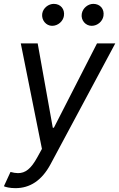

<svg xmlns="http://www.w3.org/2000/svg" viewBox="-28 -770 616 993"><path d="M241.5 -636.4C272.7 -636.4 298.3 -660.5 302.6 -687.5C308.2 -723 285.5 -750 250 -750C223 -750 194.6 -728.7 190.3 -698.9C185.7 -666.2 210.2 -636.4 241.5 -636.4ZM446 -636.4C477.3 -636.4 502.8 -660.5 507.1 -687.5C512.8 -723 490.1 -750 454.5 -750C427.6 -750 399.9 -728.7 394.9 -698.9C389.2 -664.8 414.8 -636.4 446 -636.4ZM51.8 203.1C125.7 203.1 187.5 165.1 233.7 78.8L568.2 -545.5H473.7L250.7 -109.4H245L166.9 -545.5H79.5L188.9 0L165.5 42.6C131.7 104.4 102.6 125.4 65 125.4C53.3 125.4 40.5 123.2 26.3 119.3L-7.8 193.2C0 197.4 23.4 203.1 51.8 203.1Z"/></svg>

Font: TID UI
Style: Italic
Weight: 400
Italic angle: -9.39999°
Designer: The TID Project Authors
Foundry: Bakken & Bæck
Version: Version 1.001;hotconv 1.0.109;makeotfexe 2.5.65596